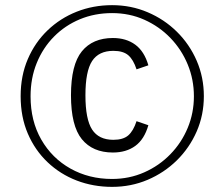

<svg xmlns="http://www.w3.org/2000/svg" viewBox="-20 -751 871 745"><path d="M415 -25.9Q341.8 -25.9 277.6 -50.5Q213.4 -75.2 164.6 -121.6Q115.7 -168 87.9 -232.7Q60.1 -297.4 60.1 -377.9Q60.1 -457 87.9 -521.7Q115.7 -586.4 164.6 -633.3Q213.4 -680.2 277.6 -705.6Q341.8 -731 415 -731Q488.3 -731 552.7 -703.6Q617.2 -676.3 666.3 -627.9Q715.3 -579.6 743.2 -515.4Q771 -451.2 771 -377.9Q771 -304.7 743.2 -241Q715.3 -177.2 666.3 -128.9Q617.2 -80.6 552.7 -53.2Q488.3 -25.9 415 -25.9ZM418 -159.2Q339.8 -159.2 297.6 -210.9Q255.4 -262.7 255.4 -381.3Q255.4 -500 297.6 -551.8Q339.8 -603.5 418 -603.5Q469.7 -603.5 504.9 -577.6Q540 -551.8 555.7 -497.6L509.8 -481.9Q497.6 -519.5 477.8 -536.6Q458 -553.7 419.9 -553.7Q363.3 -553.7 337.4 -514.2Q311.5 -474.6 311.5 -381.3Q311.5 -288.1 337.4 -248.3Q363.3 -208.5 419.9 -208.5Q458 -208.5 477.8 -225.8Q497.6 -243.2 509.8 -280.8L555.7 -265.1Q540 -210.4 504.9 -184.8Q469.7 -159.2 418 -159.2ZM414.6 -56.6Q481.9 -56.6 539.8 -82.3Q597.7 -107.9 641.1 -152.6Q684.6 -197.3 708.5 -255.1Q732.4 -313 732.4 -377.4Q732.4 -442.4 708.5 -500.5Q684.6 -558.6 641.4 -603.5Q598.1 -648.4 540.3 -674.3Q482.4 -700.2 415 -700.2Q347.7 -700.2 290 -676.3Q232.4 -652.3 189.5 -608.9Q146.5 -565.4 122.6 -506.6Q98.6 -447.8 98.6 -377.4Q98.6 -281.7 140.1 -209.5Q181.6 -137.2 253.4 -96.9Q325.2 -56.6 414.6 -56.6Z"/></svg>

Font: Pontano Sans SemiBold
Style: Regular
Weight: 600
Designer: Vernon Adams
Foundry: Vernon Adams
Version: Version 2.001